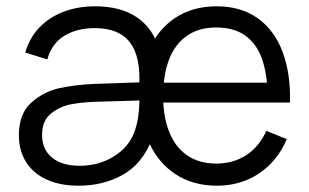

<svg xmlns="http://www.w3.org/2000/svg" viewBox="-20 -575 982 610"><path d="M669.5 15Q593.7 15 538.3 -21.1Q483 -57.2 454 -121.2Q425 -185.3 425 -268.3Q425 -353.8 454.1 -418.6Q483.2 -483.3 538.2 -519.2Q593.2 -555 668.3 -555Q746 -555 799.1 -516.8Q852.2 -478.7 877.9 -409.8Q903.7 -340.8 901.3 -249.3H830.2V-275.3Q828.8 -342.8 811.6 -390Q794.3 -437.2 758.6 -462.4Q722.8 -487.7 667 -487.7Q610.5 -487.7 572.7 -460.5Q534.8 -433.3 516.6 -384.4Q498.3 -335.5 498.3 -270Q498.3 -204.7 517.4 -156.3Q536.5 -108 574.3 -81.7Q612.2 -55.3 667 -55.3Q720.3 -55.3 761.5 -81.5Q802.7 -107.7 826.2 -159.3L891 -133Q871.2 -86 838 -52.8Q804.8 -19.5 761.7 -2.2Q718.5 15 669.5 15ZM233 -48.3Q289.7 -48.3 335.1 -74.2Q380.5 -100 400.7 -141.3Q423.7 -187.3 423.2 -271.3Q423 -272.3 423 -273.3Q423 -274.3 423 -275.3L440.7 -256.3L286 -251.7Q241.3 -250.3 205.8 -243.7Q170.2 -237 141.9 -214.2Q113.7 -191.5 113.7 -146.7Q113.7 -100 145.4 -74.2Q177.2 -48.3 233 -48.3ZM229.7 15Q170.7 15 127.9 -4.7Q85.2 -24.3 62.6 -60.6Q40 -96.8 40 -145.7Q40 -214.3 80.2 -249.6Q120.5 -284.8 169.8 -295.2Q219 -305.5 276.7 -308.3L433.7 -313.7L422.3 -301Q427.8 -394.3 393 -440Q358.2 -485.7 281.3 -485.7Q225 -485.7 184.9 -461.6Q144.8 -437.5 130.3 -386.3L60.3 -408Q73.3 -454.3 104.9 -487.3Q136.5 -520.3 182 -537.7Q227.5 -555 282 -555Q364.5 -555 415.9 -519.3Q467.3 -483.7 485.7 -418Q491.7 -397.2 493.7 -376.5Q495.7 -355.8 495.7 -332.7L464 -135.3Q433 -55.3 371 -20.2Q309 15 229.7 15ZM473.7 -249.3V-312.3H863.8V-249.3Z"/></svg>

Font: Hauora
Style: Regular
Weight: 400
Designer: Wayne Shih
Foundry: WCYS
Version: Version 1.001